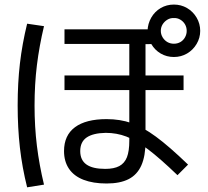

<svg xmlns="http://www.w3.org/2000/svg" viewBox="-20 -802 904 833"><path d="M257.8 -146.5Q257.8 -214.8 305.2 -250Q352.5 -285.2 442.4 -285.2Q501 -285.2 550.3 -268.1Q599.6 -251 656.7 -209Q713.9 -167 795.9 -87.9L750 -42Q673.8 -115.2 622.1 -154.3Q570.3 -193.4 528.3 -209.5Q486.3 -225.6 438.5 -225.6Q383.8 -224.6 356 -205.6Q328.1 -186.5 328.1 -146.5Q328.1 -107.4 355 -88.4Q381.8 -69.3 436.5 -69.3Q474.6 -69.3 497.6 -81.5Q520.5 -93.8 530.8 -120.1Q541 -146.5 541 -191.4V-611.3H259.8V-674.8H665V-611.3L611.3 -610.4V-187.5Q611.3 -125 593.3 -84.5Q575.2 -43.9 538.1 -24.9Q501 -5.9 442.4 -5.9Q383.8 -5.9 342.3 -22Q300.8 -38.1 279.3 -69.8Q257.8 -101.6 257.8 -146.5ZM259.8 -474.6H776.4V-411.1H259.8ZM620.1 -668Q621.1 -699.2 636.2 -725.6Q651.4 -752 677.2 -767.1Q703.1 -782.2 734.4 -782.2Q765.6 -782.2 791.5 -767.1Q817.4 -752 833 -725.6Q848.6 -699.2 848.6 -668Q848.6 -637.7 833 -611.3Q817.4 -585 791.5 -569.8Q765.6 -554.7 734.4 -554.7Q703.1 -554.7 677.2 -569.8Q651.4 -585 636.2 -611.3Q621.1 -637.7 620.1 -668ZM790 -668Q790 -683.6 782.7 -696.3Q775.4 -709 762.2 -716.8Q749 -724.6 734.4 -723.6Q719.7 -724.6 706.5 -716.8Q693.4 -709 685.5 -696.3Q677.7 -683.6 677.7 -668Q677.7 -653.3 685.5 -640.1Q693.4 -627 706.1 -619.6Q718.8 -612.3 734.4 -612.3Q750 -612.3 762.7 -619.6Q775.4 -627 782.7 -640.1Q790 -653.3 790 -668ZM56.6 -344.7Q56.6 -441.4 66.4 -526.4Q76.2 -611.3 97.7 -699.2L170.9 -688.5Q150.4 -602.5 140.1 -519Q129.9 -435.5 129.9 -343.8Q129.9 -252.9 140.1 -169.4Q150.4 -85.9 170.9 -1L97.7 10.7Q76.2 -75.2 66.4 -161.1Q56.6 -247.1 56.6 -344.7Z"/></svg>

Font: Pretendard GOV Variable
Style: Regular
Weight: 400
Designer: Base glyphs from Inter by Rasmus Andersson; Hangul glyphs from Noto Sans CJK(Source Han Sans) by Jang Soo-young and Kang
Foundry: Kil Hyung-jin
Version: Version 1.307;Glyphs 3.2 (3192)